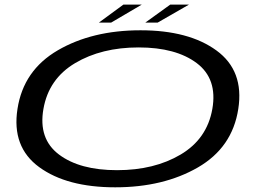

<svg xmlns="http://www.w3.org/2000/svg" viewBox="-20 -814 1142 840"><path d="M484 5.5Q272.5 5.5 151.5 -82.8Q30.5 -171 56.5 -337.5Q82.5 -506.5 233 -594Q383.5 -681.5 594.8 -681.5Q806 -681.5 927.2 -593Q1048.5 -504.5 1022.5 -337.5Q996.5 -168.5 845.8 -81.5Q695 5.5 484 5.5ZM492 -69.5Q655 -69.5 770.5 -138Q886 -206.5 909 -337.5Q932 -469 840.8 -537.8Q749.5 -606.5 586.5 -606.5Q424 -606.5 308.5 -537.8Q193 -469 170 -337.5Q147 -206.5 238 -138Q329 -69.5 492 -69.5ZM615.5 -715 725 -794H807L669.5 -715ZM412.5 -715 520 -794H600.5L466 -715Z"/></svg>

Font: Anybody UltraExpanded Regular
Style: Italic
Weight: 400
Width: 9
Italic angle: -10°
Designer: Tyler Finck
Foundry: Etcetera Type Company
Version: Version 1.010; ttfautohint (v1.8.3) -l 8 -r 50 -G 200 -x 14 